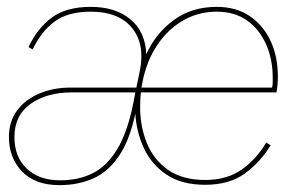

<svg xmlns="http://www.w3.org/2000/svg" viewBox="-20 -529 858 559"><path d="M153 10Q82 10 44 -30Q6 -70 6 -130Q6 -175 29.5 -207Q53 -239 94 -256.5Q135 -274 185 -274H377L387 -322Q403 -400 364.5 -447.5Q326 -495 244 -495Q179 -495 140 -467Q101 -439 75 -385L63 -392Q89 -447 131 -478Q173 -509 244 -509Q316 -509 359.5 -473Q403 -437 406 -371Q432 -430 484.5 -469.5Q537 -509 611 -509Q667 -509 706.5 -482.5Q746 -456 767.5 -410.5Q789 -365 789 -306Q789 -295 788 -283Q787 -271 785 -260H390Q388 -239 388 -217Q388 -160 408 -111.5Q428 -63 470 -34Q512 -5 577 -5Q641 -5 684 -35.5Q727 -66 755 -114L768 -106Q738 -57 693 -24Q648 9 577 9Q509 9 465 -20.5Q421 -50 399 -97.5Q377 -145 374 -198Q357 -119 325.5 -73.5Q294 -28 250.5 -9Q207 10 153 10ZM611 -495Q555 -495 509 -467Q463 -439 432.5 -389.5Q402 -340 392 -274H772Q774 -281 774 -288.5Q774 -296 774 -303Q774 -357 754.5 -400.5Q735 -444 699 -469.5Q663 -495 611 -495ZM155 -4Q209 -4 250.5 -25Q292 -46 321.5 -95Q351 -144 368 -228L374 -260H189Q116 -260 69 -226.5Q22 -193 22 -130Q22 -72 58 -38Q94 -4 155 -4Z"/></svg>

Font: Prodigy Sans Thin
Style: Italic
Weight: 100
Italic angle: -13°
Designer: Wei Huang
Foundry: Wei Huang
Version: Version 1.003; ttfautohint (v1.8.3)